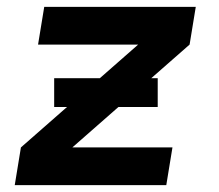

<svg xmlns="http://www.w3.org/2000/svg" viewBox="-20 -540 640 560"><path d="M23 0 41 -110 383 -410H91L109 -520H551L533 -410L191 -110H483L465 0ZM440 -228H138V-312H440Z"/></svg>

Font: Iosevka XBd Ex Obl
Style: Regular
Weight: 800
Width: 7
Italic angle: -9°
Monospace: yes
Designer: Belleve Invis
Foundry: Belleve Invis
Version: Version 32.5.0; ttfautohint (v1.8.4)